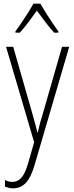

<svg xmlns="http://www.w3.org/2000/svg" viewBox="-20 -784 402 1046"><path d="M13 -529H52L156 -166Q169 -122 174 -101Q179 -80 183 -63H186Q192 -90 198.5 -114.5Q205 -139 214 -167L318 -529H357L169 113Q149 182 121 212Q93 242 51 242Q39 242 28.5 239.5Q18 237 7 233V197Q28 207 48 207Q75 207 95.5 185.5Q116 164 133 106L166 -9ZM200 -764Q213 -741 231.5 -711.5Q250 -682 268.5 -655Q287 -628 298 -613V-606H275Q252 -631 227 -664Q202 -697 181 -726Q161 -698 135.5 -664Q110 -630 88 -606H64V-613Q78 -632 96.5 -659Q115 -686 132.5 -714Q150 -742 162 -764Z"/></svg>

Font: Noto Sans Khmer Condensed ExtraLight
Style: Regular
Weight: 200
Width: 3
Designer: Danh Hong and the Monotype Design Team
Foundry: Monotype Imaging Inc.
Version: Version 2.004; ttfautohint (v1.8.4.7-5d5b)